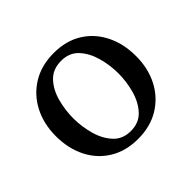

<svg xmlns="http://www.w3.org/2000/svg" viewBox="-117 -599 725 725"><g transform="rotate(-45 245.0 -236.5)"><path d="M459 -235.8Q459 -170.4 432.4 -119.1Q405.8 -67.9 357.4 -38.3Q309.1 -8.8 243.7 -8.8Q178.2 -8.8 130.4 -38.1Q82.5 -67.4 56.6 -118.9Q30.8 -170.4 30.8 -235.8Q30.8 -301.3 57.4 -352.8Q84 -404.3 132.6 -434.1Q181.2 -463.9 247.1 -463.9Q313 -463.9 360.4 -434.3Q407.7 -404.8 433.3 -353.3Q459 -301.8 459 -235.8ZM365.7 -236.8Q365.7 -280.8 353.8 -323.7Q341.8 -366.7 315.7 -395Q289.6 -423.3 246.1 -423.3Q201.7 -423.3 175 -395.3Q148.4 -367.2 136.7 -324.2Q125 -281.2 125 -236.8Q125 -192.9 137 -149.7Q148.9 -106.4 175.3 -77.9Q201.7 -49.3 244.6 -49.3Q289.1 -49.3 315.4 -77.9Q341.8 -106.4 353.8 -149.7Q365.7 -192.9 365.7 -236.8Z"/></g></svg>

Font: Annapurna SIL
Style: Regular
Weight: 400
Designer: Peter Martin, Annie Olsen
Foundry: SIL International
Version: Version 2.000